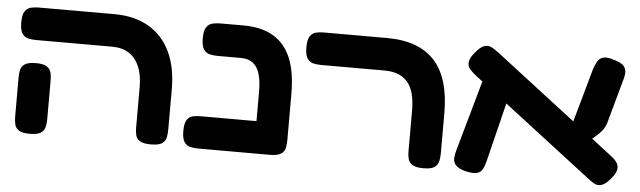

<svg xmlns="http://www.w3.org/2000/svg" viewBox="-42 -737 3005 901"><g transform="rotate(5 1460.0 -286.5)"><path d="M689 9Q653 9 637 -1Q621 -11 617 -27.5Q613 -44 613 -61V-255Q613 -312 596 -351.5Q579 -391 547 -411.5Q515 -432 468 -432H110Q90 -432 72.5 -436Q55 -440 44 -456Q33 -472 33 -508Q33 -545 44 -561Q55 -577 72.5 -581Q90 -585 109 -585H465Q560 -585 627 -546Q694 -507 729 -434Q764 -361 764 -257V-68Q764 -48 760.5 -30.5Q757 -13 741.5 -2Q726 9 689 9ZM118 9Q82 9 66 -2Q50 -13 46.5 -30.5Q43 -48 43 -67V-249Q43 -268 46.5 -285Q50 -302 66 -313Q82 -324 119 -324Q156 -324 171.5 -312.5Q187 -301 190.5 -284Q194 -267 194 -248V-66Q194 -47 190 -30Q186 -13 170.5 -2Q155 9 118 9Z M1249 9Q1214 9 1198 -1Q1182 -11 1177.5 -27.5Q1173 -44 1173 -61V-282Q1173 -334 1162.5 -367Q1152 -400 1130.5 -416Q1109 -432 1075 -432H965Q946 -432 928 -436Q910 -440 899 -456Q888 -472 888 -508Q888 -545 899 -561Q910 -577 928 -581Q946 -585 964 -585H1073Q1158 -585 1214 -552Q1270 -519 1297.5 -453Q1325 -387 1325 -285V-68Q1325 -48 1321.5 -30.5Q1318 -13 1302 -2Q1286 9 1249 9ZM912 9Q892 9 874.5 5Q857 1 846 -15Q835 -31 835 -67Q835 -104 846 -120Q857 -136 874 -139.5Q891 -143 911 -143H1258L1257 9Z M1973 9Q1937 9 1921 -1Q1905 -11 1900.5 -27.5Q1896 -44 1896 -61V-255Q1896 -300 1887.5 -333.5Q1879 -367 1860.5 -389Q1842 -411 1815 -421.5Q1788 -432 1751 -432H1453Q1433 -432 1415.5 -436Q1398 -440 1387 -456Q1376 -472 1376 -508Q1376 -545 1387 -561Q1398 -577 1415 -581Q1432 -585 1452 -585H1748Q1825 -585 1881 -564.5Q1937 -544 1974 -503.5Q2011 -463 2029.5 -401.5Q2048 -340 2048 -257V-68Q2048 -48 2044 -30.5Q2040 -13 2024.5 -2Q2009 9 1973 9Z M2853 -18Q2829 10 2810 14.5Q2791 19 2775.5 9.5Q2760 0 2746 -11L2180 -446Q2163 -459 2151 -473Q2139 -487 2141 -506.5Q2143 -526 2167 -554Q2192 -584 2211 -588Q2230 -592 2246.5 -582Q2263 -572 2280 -559L2846 -124Q2861 -113 2871.5 -98.5Q2882 -84 2879.5 -65Q2877 -46 2853 -18ZM2172 6Q2137 -3 2124 -18Q2111 -33 2112.5 -52.5Q2114 -72 2120 -91L2218 -439L2345 -373L2265 -49Q2260 -29 2252 -13Q2244 3 2226.5 8.5Q2209 14 2172 6ZM2707 -164 2646 -242 2725 -524Q2732 -544 2740.5 -560Q2749 -576 2767.5 -581.5Q2786 -587 2822 -575Q2857 -565 2868 -549.5Q2879 -534 2877 -515Q2875 -496 2868 -475L2813 -276Q2805 -253 2791 -237Q2777 -221 2757 -204.5Q2737 -188 2707 -164Z"/></g></svg>

Font: Fredoka Expanded SemiBold
Style: Regular
Weight: 600
Width: 7
Designer: Ben Nathan
Foundry: Milena B. Brandão, Ben Nathan
Version: Version 2.001